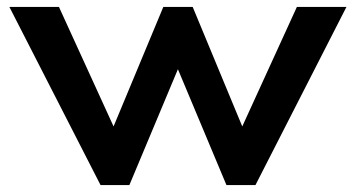

<svg xmlns="http://www.w3.org/2000/svg" viewBox="-20 -532 1024 552"><path d="M269 0 7 -512H149.5L306.5 -168.5L449.5 -512H534L676.5 -168.5L833.5 -512H976L714.5 0H631L491.5 -333L352 0Z"/></svg>

Font: Spartan Thin SemiBold
Style: Regular
Weight: 600
Version: Version 1.004